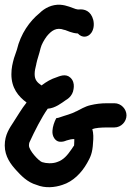

<svg xmlns="http://www.w3.org/2000/svg" viewBox="-23 -723 553 809"><path d="M-3 -110C-3 -63 24 -29 45 -6C65 16 92 45 131 56C167 71 208 67 240 56C285 42 321 5 344 -36C357 -59 367 -77 369 -122C371 -142 371 -161 366 -179C379 -184 401 -186 430 -186H459C488 -186 510 -211 510 -237C510 -263 488 -288 459 -288H430C401 -288 380 -285 359 -280C335 -275 314 -261 299 -254H298C279 -243 252 -237 224 -227L214 -225C206 -210 199 -190 198 -172C196 -147 211 -128 227 -126C241 -124 252 -129 257 -131C269 -135 279 -137 290 -137V-129C288 -98 293 -119 279 -95C261 -69 245 -49 217 -40C198 -33 172 -34 154 -40C140 -45 99 -89 99 -110C99 -116 100 -120 101 -123C123 -171 152 -228 178 -265C210 -267 238 -290 254 -301C257 -303 283 -316 287 -348C289 -360 289 -374 281 -387C263 -414 237 -406 217 -398C192 -390 173 -379 152 -363C133 -376 123 -387 123 -411C123 -425 126 -436 130 -453V-454C134 -474 142 -494 148 -520C152 -536 163 -555 174 -570C193 -593 214 -610 248 -597H250C260 -594 280 -583 305 -582C323 -562 348 -565 362 -585C371 -598 375 -617 370 -639C360 -677 333 -686 308 -683C307 -683 303 -683 296 -685C280 -690 259 -701 231 -703C196 -705 165 -689 144 -668C102 -634 64 -581 48 -513L36 -478C30 -456 25 -437 25 -410C25 -352 54 -317 89 -291C68 -265 50 -233 34 -209C18 -184 -3 -156 -3 -110Z"/></svg>

Font: Stray Cat
Style: ExBlkCn
Weight: 1000
Version: Version 1.0